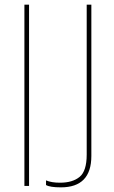

<svg xmlns="http://www.w3.org/2000/svg" viewBox="-20 -800 490 826"><path d="M105 0H85V-780H105ZM242 6Q195 6 178 -4V-24Q201 -14 238 -14Q292 -14 322.5 -39Q353 -64 353 -135V-780H373V-129Q373 6 242 6Z"/></svg>

Font: Tanohe Sans Thin
Style: Regular
Weight: 100
Designer: Village Type and Design LLC & Cristiano Sobral
Foundry: Cooper Hewitt Smithsonian Design Museum
Version: Version 1.00;September 29, 2021;FontCreator 13.0.0.2655 64-b